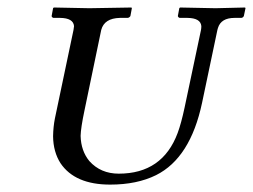

<svg xmlns="http://www.w3.org/2000/svg" viewBox="-20 -482 677 514"><path d="M274.9 12.2Q180.7 12.2 142.1 -44.9Q122.6 -75.2 122.1 -117.2Q122.6 -143.1 127 -165L176.8 -401.9Q177.7 -406.7 178.2 -412.1Q176.3 -433.6 141.1 -434.1H123Q118.7 -435.5 118.2 -439L122.1 -460L124 -461.9Q125 -461.9 219.2 -460L332 -461.9L333 -460L329.1 -439Q326.2 -434.6 321.8 -434.1H300.8Q259.3 -433.1 251 -401.9L206.1 -186Q196.3 -139.6 195.8 -118.2Q196.8 -78.1 219.2 -50.8Q249.5 -17.1 297.9 -17.1Q415 -17.1 455.6 -126Q465.3 -152.3 474.1 -193.8L518.1 -401.9Q519 -406.7 519 -412.1Q517.1 -433.6 481.9 -434.1H460.9Q457 -435.5 456.1 -439L460 -460L461.9 -461.9Q462.9 -461.9 557.1 -460L636.2 -461.9L637.2 -460L632.8 -439Q630.4 -434.6 626 -434.1H607.9Q571.8 -434.1 563.5 -407.2Q562.5 -404.3 562 -401.9L521 -207Q489.7 -59.1 397.9 -13.2Q346.7 12.2 274.9 12.2Z"/></svg>

Font: Linux Libertine Capitals O
Style: Bold Italic Samll Caps
Weight: 400
Italic angle: -12°
Designer: Philipp H. Poll
Foundry: Philipp H. Poll
Version: Version 5.0.4